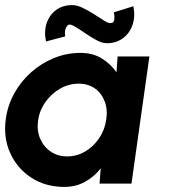

<svg xmlns="http://www.w3.org/2000/svg" viewBox="-27 -722 667 755"><path d="M435.5 -500H560.5L490 0H364.5L369 -60Q343.5 -27 307.2 -7Q271 13 226 13Q152 13 96.2 -23.2Q40.5 -59.5 13 -120.5Q-14.5 -181.5 -4 -255.5Q3.5 -309 29.8 -356Q56 -403 96.2 -438.5Q136.5 -474 186 -494Q235.5 -514 289 -514Q338 -514 373.2 -492.2Q408.5 -470.5 431 -437.5ZM237 -107Q275 -107 307.8 -126.2Q340.5 -145.5 362.5 -178Q384.5 -210.5 390.5 -250Q397 -290 385 -322.5Q373 -355 346.5 -374Q320 -393 282 -393Q244 -393 210 -373.8Q176 -354.5 152.5 -322Q129 -289.5 123 -250Q117 -210 130.5 -177.8Q144 -145.5 172 -126.2Q200 -107 237 -107ZM393.5 -552Q374.5 -552 350.8 -565Q327 -578 304 -594Q281 -610 263.5 -619.8Q246 -629.5 239.5 -622.5Q232.5 -615.5 229.8 -605.2Q227 -595 229.5 -579L154 -559Q145.5 -598.5 156.5 -631Q167.5 -663.5 193.8 -682.8Q220 -702 257.5 -702Q275.5 -702 298 -691.2Q320.5 -680.5 342.2 -666.5Q364 -652.5 381 -641.8Q398 -631 405.5 -631Q421 -631 422.5 -645.5Q424 -660 420.5 -673.5L497.5 -697.5Q505.5 -656 493.8 -623Q482 -590 455.5 -571Q429 -552 393.5 -552Z"/></svg>

Font: Urbanist
Style: Bold Italic
Weight: 700
Italic angle: -8°
Designer: Corey Hu
Foundry: Corey Hu
Version: Version 1.330; ttfautohint (v1.8.4.7-5d5b)